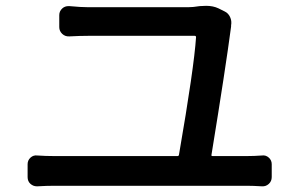

<svg xmlns="http://www.w3.org/2000/svg" viewBox="-20 -700 1040 669"><path d="M716.8 -160.2Q715.8 -156.2 720.7 -156.2H839.8Q866.2 -156.2 892.6 -158.2Q906.2 -160.2 916.5 -150.9Q926.8 -141.6 926.8 -127.9V-83Q926.8 -68.4 916.5 -59.1Q906.2 -49.8 892.6 -50.8Q861.3 -52.7 839.8 -52.7H168.9Q142.6 -52.7 110.4 -50.8Q109.4 -50.8 108.4 -50.8Q95.7 -50.8 85.9 -59.6Q76.2 -68.4 76.2 -83V-127.9Q76.2 -141.6 86.4 -150.9Q96.7 -160.2 110.4 -158.2Q138.7 -156.2 168.9 -156.2H598.6Q602.5 -156.2 603.5 -160.2Q656.2 -464.8 663.1 -570.3Q663.1 -575.2 658.2 -575.2H290Q258.8 -575.2 221.7 -573.2Q207 -572.3 196.8 -582Q186.5 -591.8 186.5 -605.5V-647.5Q186.5 -661.1 197.3 -670.9Q206.1 -678.7 218.8 -678.7Q219.7 -678.7 221.7 -678.7Q262.7 -674.8 289.1 -674.8H634.8Q652.3 -674.8 675.8 -678.7Q687.5 -679.7 698.2 -679.7Q722.7 -679.7 741.2 -670.9L762.7 -660.2Q775.4 -654.3 781.7 -640.6Q788.1 -627 785.2 -611.3Q785.2 -609.4 785.2 -607.4Q766.6 -465.8 716.8 -160.2Z"/></svg>

Font: Gen Jyuu GothicL Medium
Style: Regular
Weight: 500
Designer: [Source Han Sans]
Ryoko NISHIZUKA  (kana & ideographs); Paul D. Hunt (Latin, Greek & Cyrillic); Wenlong ZHANG  (bopomofo
Version: Version 1.002.20150607